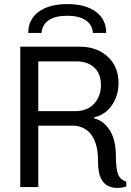

<svg xmlns="http://www.w3.org/2000/svg" viewBox="-20 -914 640 938"><path d="M551 4Q530 4 508.5 -5.5Q487 -15 473 -43Q459 -71 459 -125Q459 -180 447 -214.5Q435 -249 416 -267.5Q397 -286 376.5 -293Q356 -300 339 -300H167V0H79V-686H371Q424 -686 466.5 -664.5Q509 -643 534 -603.5Q559 -564 559 -509Q559 -446 526 -399Q493 -352 440 -341V-336Q474 -327 498 -301.5Q522 -276 534 -239Q546 -202 546 -158Q546 -89 557 -62Q568 -35 597 -27V-3Q590 0 578 2Q566 4 551 4ZM167 -371H347Q406 -371 439.5 -407Q473 -443 473 -498Q473 -554 440.5 -584Q408 -614 354 -614H167ZM118 -753Q118 -819 169 -856.5Q220 -894 309 -894Q398 -894 448.5 -856.5Q499 -819 499 -753H434Q431 -793 399 -815Q367 -837 308 -837Q249 -837 217.5 -815Q186 -793 183 -753Z"/></svg>

Font: Chivo Mono Light
Style: Regular
Weight: 300
Monospace: yes
Designer: Hector Gatti
Foundry: Omnibus-Type
Version: Version 1.008